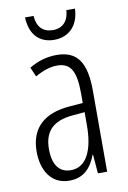

<svg xmlns="http://www.w3.org/2000/svg" viewBox="-84 -780 560 841"><g transform="rotate(-10 195.5 -359.0)"><path d="M310 -728H272C269 -680 243 -652 199 -652C155 -652 129 -679 126 -728H88C91 -649 134 -609 198 -609C264 -609 308 -655 310 -728ZM195 -542C153 -542 110 -530 73 -507L91 -465C129 -487 162 -496 189 -496C248 -496 272 -459 272 -358V-315L211 -310C99 -301 36 -245 36 -140C36 -61 72 10 156 10C222 10 255 -31 275 -84H277L284 0H325V-360C325 -485 288 -542 195 -542ZM217 -269 273 -274V-216C273 -106 240 -34 170 -34C120 -34 91 -70 91 -141C91 -220 131 -261 217 -269Z"/></g></svg>

Font: Noto Sans Georgian ExtraCondensed Light
Style: Regular
Weight: 300
Width: 2
Designer: Monotype Design Team, Akaki Razmadze
Foundry: Google LLC
Version: Version 2.005